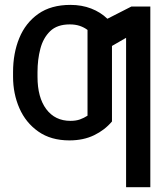

<svg xmlns="http://www.w3.org/2000/svg" viewBox="-20 -573 678 797"><path d="M604 -545.9V204.1H503.4V-416L444.8 -382.3V-68.8Q415 -33.2 370.6 -11.7Q326.2 9.8 268.1 9.8Q191.4 9.8 139.2 -26.9Q86.9 -63.5 60.5 -123.8Q34.2 -184.1 34.2 -254.4V-273.9Q34.2 -352.1 60.1 -415Q85.9 -478 138.9 -515.4Q191.9 -552.7 272.5 -552.7Q319.3 -552.7 358.4 -537.6Q397.5 -522.5 425.8 -495.1L525.4 -545.9ZM272.5 -71.3Q294.9 -71.3 311.5 -77.1Q328.1 -83 343.3 -92.8V-448.7Q329.1 -459.5 311 -465.6Q293 -471.7 269.5 -471.7Q217.3 -471.7 188.2 -443.6Q159.2 -415.5 147.5 -370.6Q135.7 -325.7 135.7 -273.9V-254.4Q135.7 -168.5 172.1 -119.9Q208.5 -71.3 272.5 -71.3Z"/></svg>

Font: Inter
Style: Regular
Weight: 400
Designer: Rasmus Andersson
Foundry: rsms
Version: Version 4.001;git-9221beed3